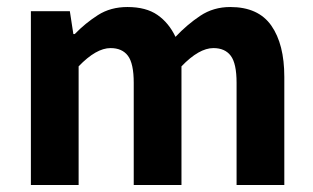

<svg xmlns="http://www.w3.org/2000/svg" viewBox="-20 -527 893 547"><path d="M68 0V-495H179L189 -430H193Q223 -461 259 -484Q295 -507 343 -507Q396 -507 428.5 -484.5Q461 -462 480 -422Q513 -457 550.5 -482Q588 -507 636 -507Q716 -507 753 -454Q790 -401 790 -308V0H654V-291Q654 -346 637.5 -368Q621 -390 588 -390Q547 -390 497 -338V0H361V-291Q361 -346 344.5 -368Q328 -390 295 -390Q254 -390 204 -338V0Z"/></svg>

Font: Assistant
Style: Bold
Weight: 700
Designer: Hebrew By Ben Nathan, Latin by Paul Hunt
Version: Version 3.000